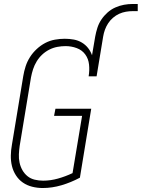

<svg xmlns="http://www.w3.org/2000/svg" viewBox="-20 -938 713 966"><path d="M195 8Q168 8 142 1.5Q116 -5 95 -19.5Q74 -34 60 -56Q46 -78 40 -103Q34 -128 34.5 -155.5Q35 -183 40 -210L97 -555Q101 -580 109 -604.5Q117 -629 131 -651Q145 -673 165 -691.5Q185 -710 208 -722Q231 -734 256.5 -738.5Q282 -743 306 -743Q329 -743 351 -739Q373 -735 391.5 -724Q410 -713 423 -696.5Q436 -680 443 -660L459 -754Q463 -776 470 -798Q477 -820 490 -839.5Q503 -859 521 -875Q539 -891 560.5 -900.5Q582 -910 604 -914Q626 -918 648 -918H673V-882H648Q631 -882 613.5 -879Q596 -876 579.5 -868.5Q563 -861 548.5 -848.5Q534 -836 524 -820.5Q514 -805 508 -788.5Q502 -772 499 -754L466 -554H426Q431 -584 428 -613Q425 -642 409 -664Q393 -686 366 -696Q339 -706 310 -706Q289 -706 268 -702Q247 -698 227.5 -688Q208 -678 192 -663Q176 -648 164.5 -629Q153 -610 146.5 -590Q140 -570 136 -549L79 -204Q76 -183 75 -161.5Q74 -140 78.5 -119.5Q83 -99 93 -81.5Q103 -64 118.5 -51.5Q134 -39 154.5 -34Q175 -29 197 -29Q234 -29 271.5 -39.5Q309 -50 345 -67L393 -355H252L259 -391H439L382 -44Q337 -20 289.5 -6Q242 8 195 8Z"/></svg>

Font: Iosevka SS04 XLt Obl
Style: Regular
Weight: 200
Italic angle: -9°
Monospace: yes
Designer: Belleve Invis
Foundry: Belleve Invis
Version: Version 19.0.0; ttfautohint (v1.8.4)